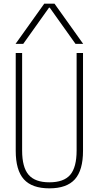

<svg xmlns="http://www.w3.org/2000/svg" viewBox="-20 -1020 540 1050"><path d="M250 10Q155 10 110.5 -39.5Q66 -89 66 -195V-730H101V-197Q101 -105 136.5 -64Q172 -23 250 -23Q329 -23 364 -64Q399 -105 399 -197V-730H434V-195Q434 -89 389.5 -39.5Q345 10 250 10ZM65 -780 222 -1000H278L435 -780H393L252 -978H248L107 -780Z"/></svg>

Font: M PLUS Code Latin ExtraLight
Style: Regular
Weight: 250
Designer: Coji Morishita
Foundry: UNDERFOREST DESIGN
Version: Version 1.002; ttfautohint (v1.8.3)